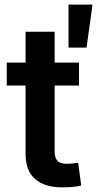

<svg xmlns="http://www.w3.org/2000/svg" viewBox="-20 -807 458 832"><path d="M322.3 -535.6V-436.5H9.3V-535.6ZM90.8 -669.4H216.8V-151.9Q216.8 -123 229 -110.1Q241.2 -97.2 270.5 -97.2Q280.3 -97.2 294.9 -98.6Q309.6 -100.1 318.8 -101.6L332 -2.9Q314 1.5 292.5 3.2Q271 4.9 250.5 4.9Q172.4 4.9 131.6 -31.7Q90.8 -68.4 90.8 -138.7ZM276.9 -600.6V-787.1H380.9L355 -600.6Z"/></svg>

Font: Inter 20pt SemiBold
Style: Regular
Weight: 600
Version: Version 4.001;git-66647c0bb